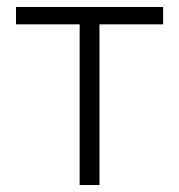

<svg xmlns="http://www.w3.org/2000/svg" viewBox="-20 -532 515 552"><path d="M209 -462H26V-512H449V-462H266V0H209Z"/></svg>

Font: Plexus Sans Light
Style: Regular
Weight: 300
Version: Version 2.001;PS 002.001;hotconv 1.0.70;makeotf.lib2.5.58329